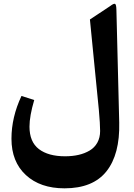

<svg xmlns="http://www.w3.org/2000/svg" viewBox="-20 -751 720 1030"><path d="M619.6 -93.3Q623.5 77.1 551 168.2Q478.5 259.3 326.2 259.3Q195.8 259.3 118.7 188Q41.5 116.7 41.5 -6.8Q41.5 -122.1 95.2 -236.3L163.6 -214.4Q138.2 -128.4 138.2 -71.8Q138.2 10.3 188.7 48.8Q239.3 87.4 329.1 87.4Q368.7 87.4 401.6 79.8Q434.6 72.3 460.9 56.6Q487.3 41 502.2 14.2Q517.1 -12.7 517.1 -48.3Q517.1 -85 510.3 -161.4Q503.4 -237.8 487.8 -388.9Q472.2 -540 462.4 -646.5L570.8 -718.3Q590.3 -733.4 597.2 -730.2Q604 -727.1 604.5 -697.3Z"/></svg>

Font: Sahel FD
Style: Bold-FD
Weight: 700
Foundry: Saber Rastikerdar (saber.rastikerdar@gmail.com)
Version: Version 3.3.0